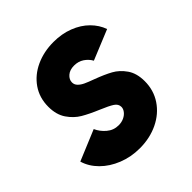

<svg xmlns="http://www.w3.org/2000/svg" viewBox="-153 -643 762 762"><g transform="rotate(-45 228.0 -262.5)"><path d="M-0.5 -122.1 128.4 -175.8Q138.7 -152.3 159.9 -134.3Q181.2 -116.2 209.5 -116.2Q226.1 -116.2 239.5 -122.6Q252.9 -128.9 260.7 -139.2Q268.6 -149.4 268.6 -160.2Q268.6 -176.8 252.4 -187.3Q236.3 -197.8 200.2 -212.9Q158.2 -230.5 130.9 -246.6Q103.5 -262.7 83.5 -292Q63.5 -321.3 63.5 -365.7Q63.5 -416 89.8 -454.1Q116.2 -492.2 160.9 -512.7Q205.6 -533.2 259.8 -533.2Q306.2 -533.2 344.7 -518.3Q383.3 -503.4 409.4 -477.3Q435.5 -451.2 446.8 -418.9L320.8 -367.2Q310.5 -385.7 292.7 -397.5Q274.9 -409.2 251.5 -409.2Q227.1 -409.2 212.6 -396.5Q198.2 -383.8 198.2 -367.7Q198.2 -355 207.3 -345.7Q216.3 -336.4 230.5 -329.8Q244.6 -323.2 270 -314Q312 -298.3 339.1 -283.4Q366.2 -268.6 386.2 -240Q406.2 -211.4 406.2 -167Q406.2 -116.2 379.6 -76.4Q353 -36.6 306.9 -14.4Q260.7 7.8 204.1 7.8Q154.8 7.8 112.1 -9.3Q69.3 -26.4 39.8 -55.9Q10.3 -85.4 -0.5 -122.1Z"/></g></svg>

Font: Reddit Sans Vanilla ExtraBold
Style: Italic
Weight: 800
Italic angle: -11.25°
Designer: Stephen Hutchings
Version: Version 1.013